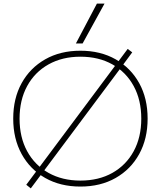

<svg xmlns="http://www.w3.org/2000/svg" viewBox="-20 -1020 836 1060"><path d="M150 20 125 0 184 -79 626 -671 685 -750 710 -731 651 -651 209 -59ZM424 10Q313 10 229.5 -37.5Q146 -85 99.5 -169.5Q53 -254 53 -365Q53 -477 99.5 -561Q146 -645 229.5 -692.5Q313 -740 424 -740Q535 -740 618.5 -692.5Q702 -645 748.5 -561Q795 -477 795 -365Q795 -254 748.5 -169.5Q702 -85 618.5 -37.5Q535 10 424 10ZM424 -23Q525 -23 600.5 -65.5Q676 -108 718 -185Q760 -262 760 -365Q760 -468 718 -545Q676 -622 600.5 -664.5Q525 -707 424 -707Q324 -707 248 -664.5Q172 -622 130 -545Q88 -468 88 -365Q88 -262 130 -185Q172 -108 248 -65.5Q324 -23 424 -23ZM436 -780H399L515 -1000H557Z"/></svg>

Font: M PLUS 2 ExtraLight
Style: Regular
Weight: 250
Designer: Coji Morishita
Foundry: UNDERFOREST DESIGN
Version: Version 1.001